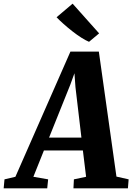

<svg xmlns="http://www.w3.org/2000/svg" viewBox="-99 -1027 722 1047"><path d="M-79 0 -74.5 -49 -15 -63 285 -745.5H440L536 -64L602.5 -49L598.5 0H301.5L304 -49L370.5 -63L353 -206.5H140.5L83 -63L163.5 -49L158.5 0ZM168.5 -276.5H345L312.5 -552L307 -627.5L284.5 -565.5ZM386.5 -799Q369.5 -806 345.2 -821.2Q321 -836.5 295.5 -856.5Q270 -876.5 247.2 -896.8Q224.5 -917 209.5 -933L297 -1007L441.5 -845Z"/></svg>

Font: Merriweather 24pt SemiCondensed Black
Style: Italic
Weight: 900
Width: 4
Italic angle: -7.8°
Designer: Eben Sorkin
Foundry: Eben Sorkin
Version: Version 2.101